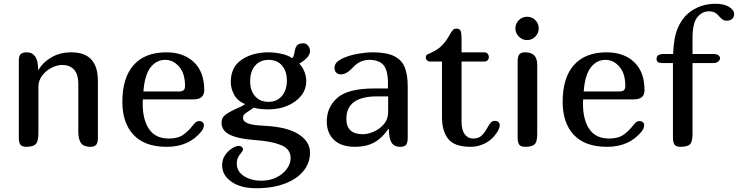

<svg xmlns="http://www.w3.org/2000/svg" viewBox="-20 -780 3920 1020"><path d="M123 -502Q151 -502 166.5 -480.5Q182 -459 182 -416V-409H184Q210 -451 255 -476.5Q300 -502 359 -502Q500 -502 500 -351V-47Q500 -23 491.5 -11.5Q483 0 460 0Q426 0 411 -19Q396 -38 396 -82V-332Q396 -387 372.5 -411Q349 -435 311 -435Q283 -435 253 -419.5Q223 -404 203.5 -377.5Q184 -351 184 -320V-71Q184 -28 169.5 -14Q155 0 120 0Q97 0 88.5 -11.5Q80 -23 80 -47V-459Q80 -483 90 -492.5Q100 -502 123 -502Z M1040 -137Q1049 -137 1056 -131Q1063 -125 1063 -116Q1063 -98 1050 -82Q984 0 866 0Q749 0 689.5 -63.5Q630 -127 630 -239Q630 -367 690 -434.5Q750 -502 864 -502Q955 -502 1010 -450Q1065 -398 1065 -301Q1065 -252 1008 -252H739Q738 -244 738 -230Q738 -144 772 -94Q806 -44 877 -44Q925 -44 953.5 -64Q982 -84 1007 -117L1015 -126Q1025 -137 1040 -137ZM742 -294H929Q947 -294 955 -300.5Q963 -307 963 -323Q963 -390 931.5 -426Q900 -462 858 -462Q810 -462 779 -421Q748 -380 742 -294Z M1524 60Q1524 11 1472.5 -9.5Q1421 -30 1334 -36Q1248 -42 1202.5 -63.5Q1157 -85 1157 -128Q1157 -154 1176 -169Q1195 -184 1232 -201Q1266 -215 1280 -225V-228Q1243 -243 1224.5 -276Q1206 -309 1206 -344Q1206 -424 1264 -463Q1322 -502 1407 -502Q1437 -502 1473.5 -494.5Q1510 -487 1532 -471Q1537 -474 1539.5 -482Q1542 -490 1544 -499Q1547 -523 1556 -536.5Q1565 -550 1592 -550Q1606 -550 1616.5 -537.5Q1627 -525 1627 -508Q1627 -476 1570 -442Q1587 -424 1597 -399.5Q1607 -375 1607 -350Q1607 -305 1579.5 -271Q1552 -237 1506.5 -218Q1461 -199 1408 -199Q1356 -199 1328 -208Q1315 -198 1303 -191Q1284 -179 1277.5 -172Q1271 -165 1271 -152Q1271 -136 1294.5 -125.5Q1318 -115 1382 -112Q1505 -106 1566 -67Q1627 -28 1627 31Q1627 85 1592.5 128Q1558 171 1493 195.5Q1428 220 1341 220Q1259 220 1209.5 185.5Q1160 151 1160 97Q1160 67 1176 44Q1192 21 1213 8Q1234 -5 1248 -5Q1259 -5 1265 1Q1271 7 1271 15Q1271 20 1261 32Q1250 45 1244 57.5Q1238 70 1238 90Q1238 130 1275.5 155Q1313 180 1368 180Q1413 180 1448.5 162.5Q1484 145 1504 117Q1524 89 1524 60ZM1407 -462Q1362 -462 1335.5 -431.5Q1309 -401 1309 -348Q1309 -299 1335 -269Q1361 -239 1407 -239Q1451 -239 1477.5 -270Q1504 -301 1504 -352Q1504 -401 1478.5 -431.5Q1453 -462 1407 -462Z M1867 0Q1793 0 1754.5 -36.5Q1716 -73 1716 -135Q1716 -211 1772.5 -260.5Q1829 -310 1968 -310H2041V-338Q2041 -406 2017.5 -434Q1994 -462 1941 -462Q1891 -462 1853 -420Q1821 -385 1792 -385Q1775 -385 1766 -394.5Q1757 -404 1757 -419Q1757 -438 1771 -451Q1785 -464 1812 -475Q1844 -488 1885 -495Q1926 -502 1961 -502Q2033 -502 2073.5 -482Q2114 -462 2130 -423Q2146 -384 2146 -321V-47Q2146 -23 2138 -11.5Q2130 0 2107 0Q2074 0 2060 -22.5Q2046 -45 2046 -94L2043 -95Q2010 -46 1967.5 -23Q1925 0 1867 0ZM1820 -149Q1820 -67 1907 -67Q1934 -67 1965.5 -80.5Q1997 -94 2019.5 -120.5Q2042 -147 2042 -184V-268H1984Q1820 -268 1820 -149Z M2328 -158V-453H2268Q2256 -453 2249 -459Q2242 -465 2242 -476Q2242 -484 2247.5 -488.5Q2253 -493 2268 -499Q2288 -508 2302 -517Q2316 -526 2332 -543Q2353 -565 2371 -599Q2381 -616 2387.5 -622Q2394 -628 2405 -628Q2422 -628 2427 -616Q2432 -604 2432 -573V-502H2553Q2564 -502 2570.5 -494.5Q2577 -487 2577 -477Q2577 -467 2570.5 -460Q2564 -453 2553 -453H2432V-135Q2432 -88 2449.5 -66Q2467 -44 2492 -44Q2522 -44 2538 -59Q2554 -74 2569 -101Q2579 -120 2587.5 -129Q2596 -138 2609 -138Q2621 -138 2628 -131.5Q2635 -125 2635 -114Q2635 -106 2630 -94.5Q2625 -83 2620 -76Q2595 -38 2558 -19Q2521 0 2480 0Q2395 0 2361.5 -41.5Q2328 -83 2328 -158Z M2770 0Q2747 0 2738.5 -11.5Q2730 -23 2730 -47V-455Q2730 -479 2738.5 -490.5Q2747 -502 2770 -502Q2803 -502 2818.5 -485.5Q2834 -469 2834 -435V-68Q2834 -26 2820 -13Q2806 0 2770 0ZM2780 -691Q2806 -691 2824 -673Q2842 -655 2842 -629Q2842 -604 2824 -585.5Q2806 -567 2780 -567Q2755 -567 2736.5 -585.5Q2718 -604 2718 -629Q2718 -655 2736.5 -673Q2755 -691 2780 -691Z M3379 -137Q3388 -137 3395 -131Q3402 -125 3402 -116Q3402 -98 3389 -82Q3323 0 3205 0Q3088 0 3028.5 -63.5Q2969 -127 2969 -239Q2969 -367 3029 -434.5Q3089 -502 3203 -502Q3294 -502 3349 -450Q3404 -398 3404 -301Q3404 -252 3347 -252H3078Q3077 -244 3077 -230Q3077 -144 3111 -94Q3145 -44 3216 -44Q3264 -44 3292.5 -64Q3321 -84 3346 -117L3354 -126Q3364 -137 3379 -137ZM3081 -294H3268Q3286 -294 3294 -300.5Q3302 -307 3302 -323Q3302 -390 3270.5 -426Q3239 -462 3197 -462Q3149 -462 3118 -421Q3087 -380 3081 -294Z M3499 -493H3556Q3559 -580 3580.5 -630.5Q3602 -681 3637 -710Q3698 -760 3782 -760Q3826 -760 3853 -743.5Q3880 -727 3880 -705Q3880 -689 3869.5 -679.5Q3859 -670 3840 -670Q3827 -670 3816.5 -678Q3806 -686 3795 -699Q3778 -720 3747 -720Q3710 -720 3684.5 -688.5Q3659 -657 3659 -578V-493H3770Q3788 -493 3796.5 -486.5Q3805 -480 3805 -471Q3805 -461 3795.5 -453Q3786 -445 3770 -445H3659V-68Q3659 -26 3645 -13Q3631 0 3595 0Q3572 0 3563.5 -11.5Q3555 -23 3555 -47V-445H3500Q3483 -445 3475.5 -450Q3468 -455 3468 -466Q3468 -481 3476.5 -486.5Q3485 -492 3499 -493Z"/></svg>

Font: Marmelad for Arash.Academy
Style: Regular
Weight: 400
Designer: Manvel Shmavonyan
Foundry: Cyreal
Version: Version 1.110;Glyphs 3.2 (3202)